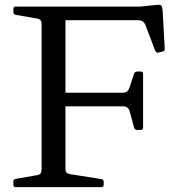

<svg xmlns="http://www.w3.org/2000/svg" viewBox="-20 -769 740 789"><path d="M151 0V-742H249V0ZM543 -235Q534 -235 531 -245L513 -311Q510 -322 503 -327Q496 -332 483 -332H249V-388H484Q496 -388 502.5 -393.5Q509 -399 513 -411L531 -466Q534 -475 544 -475H559Q568 -475 568 -465V-244Q568 -235 558 -235ZM631 -553Q623 -551 618 -560L578 -665Q574 -676 566.5 -681Q559 -686 546 -686H249V-742H557L625 -749Q635 -750 639.5 -748.5Q644 -747 646 -739.5Q648 -732 649 -715L657 -568Q657 -558 647 -557ZM44 0Q35 0 35 -10V-23Q35 -33 45 -34L131 -49Q143 -51 147 -56.5Q151 -62 151 -74V-215H249V-76Q249 -64 253.5 -59.5Q258 -55 270 -53L397 -33Q406 -32 406 -22V-9Q406 0 396 0ZM35 -732Q35 -742 44 -742H249V-527H151V-668Q151 -680 147 -685.5Q143 -691 131 -693L45 -708Q35 -709 35 -719Z"/></svg>

Font: Hahmlet
Style: Regular
Weight: 400
Designer: Minjoo Ham & Mark Frömberg
Foundry: hypertype
Version: Version 1.002